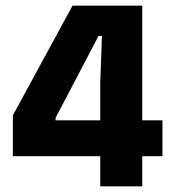

<svg xmlns="http://www.w3.org/2000/svg" viewBox="-20 -659 611 679"><path d="M334.5 0V-366L340.5 -532H328.5L176.5 -242V-180L117 -233.5H554.5V-106.5H25.5V-251L236.5 -639H483V0Z"/></svg>

Font: Anek Gujarati Medium
Style: Bold
Weight: 700
Version: Version 1.003